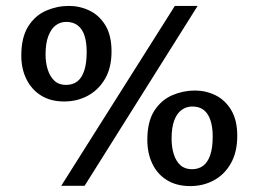

<svg xmlns="http://www.w3.org/2000/svg" viewBox="-20 -617 873 649"><path d="M571 -597H648L266 11H187ZM52 -429Q52 -491 75.5 -528Q99 -565 136 -581Q173 -597 213 -597Q250 -597 283 -581Q316 -565 336.5 -531Q357 -497 357 -443Q357 -388 335 -350.5Q313 -313 277 -293.5Q241 -274 197 -274Q151 -274 119 -294Q87 -314 69.5 -349Q52 -384 52 -429ZM134 -433Q134 -405 141.5 -381.5Q149 -358 164 -344Q179 -330 203 -330Q226 -330 241.5 -342Q257 -354 265 -379Q273 -404 273 -441Q273 -473 266 -495.5Q259 -518 243.5 -530.5Q228 -543 204 -543Q184 -543 168.5 -531.5Q153 -520 143.5 -495.5Q134 -471 134 -433ZM478 -144Q478 -206 501.5 -242.5Q525 -279 562 -295Q599 -311 639 -311Q676 -311 708.5 -295Q741 -279 761.5 -245Q782 -211 782 -158Q782 -103 760.5 -65Q739 -27 703 -7.5Q667 12 623 12Q577 12 544.5 -8Q512 -28 495 -63.5Q478 -99 478 -144ZM560 -148Q560 -119 567.5 -95.5Q575 -72 590 -58.5Q605 -45 629 -45Q651 -45 666.5 -56.5Q682 -68 690.5 -92.5Q699 -117 699 -156Q699 -187 691.5 -210Q684 -233 669 -245Q654 -257 630 -257Q610 -257 594 -245.5Q578 -234 569 -210Q560 -186 560 -148Z"/></svg>

Font: Literata Medium
Style: Italic
Weight: 500
Italic angle: -2°
Designer: Latin by Veronika Burian and Jose Scaglione. Greek by Irene Vlachou. Cyrillic by Vera Evstafieva
Foundry: TypeTogether
Version: Version 3.103;gftools[0.9.29]